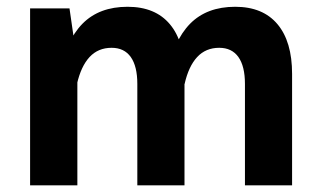

<svg xmlns="http://www.w3.org/2000/svg" viewBox="-20 -558 964 578"><path d="M70.6 -532.8V0H212.9V-368.7L189.2 -532.8ZM535.4 -335.5Q535.4 -432.8 491.3 -485.2Q447.3 -537.6 364 -537.6Q278.7 -537.6 228.4 -486.7Q178.1 -435.8 155.9 -328L211.7 -305.1Q223.8 -358.4 249.6 -386.3Q275.4 -414.1 316 -414.1Q354 -414.1 373.7 -386.3Q393.4 -358.5 393.4 -305.2V0H535.4ZM859.3 -335.5Q859.3 -432.8 815.3 -485.2Q771.3 -537.6 688 -537.6Q602.7 -537.6 552.4 -486.7Q502.1 -435.8 479.9 -328L535.7 -305.1Q547.7 -358.4 573.6 -386.3Q599.4 -414.1 639.9 -414.1Q678 -414.1 697.7 -386.3Q717.4 -358.5 717.4 -305.2V0H859.3Z"/></svg>

Font: Estedad-FD VF
Style: Regular
Weight: 100
Designer: Amin Abedi
Version: Version 7.3